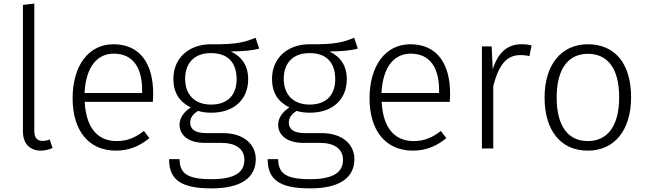

<svg xmlns="http://www.w3.org/2000/svg" viewBox="-20 -822 3583 1063"><path d="M207 12C231 12 254 5 271 -3L255 -50C243 -44 229 -42 215 -42C185 -42 170 -60 170 -97V-802L107 -795V-95C107 -23 148 12 207 12Z M828 -303C828 -470 755 -577 608 -577C470 -577 382 -458 382 -278C382 -96 473 12 622 12C696 12 754 -14 807 -57L777 -97C728 -60 687 -41 625 -41C528 -41 457 -105 449 -258H826C827 -269 828 -286 828 -303ZM767 -307H448C456 -459 523 -525 610 -525C717 -525 767 -446 767 -323Z M1395 -613C1340 -591 1299 -575 1148 -577C1024 -577 940 -499 940 -386C940 -310 971 -260 1036 -227C997 -202 974 -168 974 -131C974 -77 1019 -31 1113 -31H1205C1285 -31 1333 2 1333 63C1333 130 1283 170 1151 170C1016 170 975 138 974 59H916C916 172 980 221 1151 221C1316 221 1396 161 1396 59C1396 -25 1327 -85 1215 -85H1123C1055 -85 1033 -110 1033 -144C1033 -170 1050 -193 1077 -208C1098 -201 1123 -198 1150 -198C1277 -198 1354 -273 1354 -383C1354 -461 1317 -509 1258 -537C1326 -538 1376 -542 1415 -553ZM1148 -528C1244 -528 1290 -473 1290 -384C1290 -295 1240 -243 1148 -243C1061 -243 1005 -295 1005 -386C1005 -469 1052 -528 1148 -528Z M1941 -613C1886 -591 1845 -575 1694 -577C1570 -577 1486 -499 1486 -386C1486 -310 1517 -260 1582 -227C1543 -202 1520 -168 1520 -131C1520 -77 1565 -31 1659 -31H1751C1831 -31 1879 2 1879 63C1879 130 1829 170 1697 170C1562 170 1521 138 1520 59H1462C1462 172 1526 221 1697 221C1862 221 1942 161 1942 59C1942 -25 1873 -85 1761 -85H1669C1601 -85 1579 -110 1579 -144C1579 -170 1596 -193 1623 -208C1644 -201 1669 -198 1696 -198C1823 -198 1900 -273 1900 -383C1900 -461 1863 -509 1804 -537C1872 -538 1922 -542 1961 -553ZM1694 -528C1790 -528 1836 -473 1836 -384C1836 -295 1786 -243 1694 -243C1607 -243 1551 -295 1551 -386C1551 -469 1598 -528 1694 -528Z M2472 -303C2472 -470 2399 -577 2252 -577C2114 -577 2026 -458 2026 -278C2026 -96 2117 12 2266 12C2340 12 2398 -14 2451 -57L2421 -97C2372 -60 2331 -41 2269 -41C2172 -41 2101 -105 2093 -258H2470C2471 -269 2472 -286 2472 -303ZM2411 -307H2092C2100 -459 2167 -525 2254 -525C2361 -525 2411 -446 2411 -323Z M2867 -577C2789 -577 2737 -531 2708 -438L2702 -565H2648V0H2711V-346C2741 -461 2783 -517 2861 -517C2881 -517 2896 -515 2911 -511L2923 -570C2909 -575 2889 -577 2867 -577Z M3235 -577C3087 -577 2995 -463 2995 -282C2995 -100 3084 12 3234 12C3383 12 3474 -102 3474 -284C3474 -469 3385 -577 3235 -577ZM3235 -524C3344 -524 3408 -443 3408 -284C3408 -122 3342 -41 3234 -41C3126 -41 3062 -123 3062 -282C3062 -444 3128 -524 3235 -524Z"/></svg>

Font: Glow Sans SC Normal
Style: Regular
Weight: 400
Designer: Ryoko NISHIZUKA (kana, bopomofo & ideographs); Paul D. Hunt (Latin, Greek & Cyrillic); Sandoll Communications, Soo-young
Version: Version 0.93